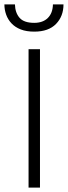

<svg xmlns="http://www.w3.org/2000/svg" viewBox="-50 -854 309 874"><path d="M132 -630V0H80V-630ZM18 -834Q19 -796 39 -773Q59 -750 106 -750Q145 -750 167.5 -772Q190 -794 191 -834H239Q239 -780 205 -745Q171 -710 106 -710Q70 -710 44.5 -720Q19 -730 2.5 -747.5Q-14 -765 -22 -787.5Q-30 -810 -30 -834Z"/></svg>

Font: Mukta ExtraLight
Style: Regular
Weight: 275
Designer: Girish Dalvi and Yashodeep Gholap
Foundry: Ek Type
Version: Version 2.538;PS 1.002;hotconv 16.6.51;makeotf.lib2.5.65220;